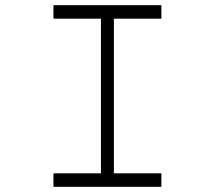

<svg xmlns="http://www.w3.org/2000/svg" viewBox="-20 -720 828 740"><path d="M186 0V-52H369V-648H186V-700H602V-648H419V-52H602V0Z"/></svg>

Font: Lexend Zetta ExtraLight
Style: Regular
Weight: 250
Version: Version 1.007